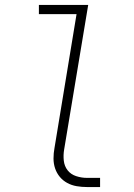

<svg xmlns="http://www.w3.org/2000/svg" viewBox="-20 -755 540 775"><path d="M331 0Q310 0 289.5 -3.5Q269 -7 251.5 -16.5Q234 -26 221.5 -41Q209 -56 202.5 -75Q196 -94 196 -115.5Q196 -137 200 -158L289 -698H137V-735H336L239 -152Q235 -129 237.5 -106.5Q240 -84 253 -67.5Q266 -51 287.5 -44Q309 -37 331 -37H384V0Z"/></svg>

Font: Iosevka Slab Extralight
Style: Italic
Weight: 200
Italic angle: -9°
Monospace: yes
Designer: Belleve Invis
Foundry: Belleve Invis
Version: Version 11.1.1; ttfautohint (v1.8.3)